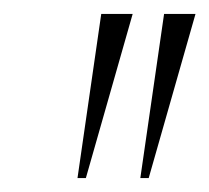

<svg xmlns="http://www.w3.org/2000/svg" viewBox="-20 -734 300 275"><path d="M91 -479 125 -714H170L103 -479ZM181 -479 215 -714H260L193 -479Z"/></svg>

Font: Noto Serif Display ExtraLight
Style: Italic
Weight: 200
Italic angle: -12°
Designer: Monotype Design Team
Foundry: Monotype Imaging Inc.
Version: Version 2.009